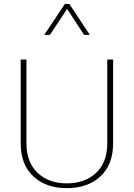

<svg xmlns="http://www.w3.org/2000/svg" viewBox="-20 -953 682 978"><path d="M526.4 -223.6C526.4 -158.2 507.3 -107.9 469.2 -72.3C431.2 -36.6 381.3 -19 320.3 -19C259.3 -19 209.5 -36.6 171.9 -72.3C133.8 -107.9 114.7 -158.2 114.7 -223.6V-649.9H85.4V-223.6C85.4 -150.9 106.9 -94.7 149.9 -54.7C192.4 -14.6 249.5 5.4 320.3 5.4C391.1 5.4 448.2 -14.6 491.7 -54.7C534.7 -94.7 556.2 -150.9 556.2 -223.6V-649.9H526.4ZM333 -933.1H310.5L205.6 -775.4H234.4L321.8 -907.7L408.2 -775.4H437.5Z"/></svg>

Font: Estedad Thin
Style: Regular
Weight: 100
Designer: Amin Abedi
Version: Version 7.3